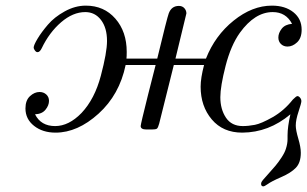

<svg xmlns="http://www.w3.org/2000/svg" viewBox="-20 -462 1096 685"><path d="M70.8 -75.2Q70.8 -104 86.9 -118.9Q103 -133.8 121.1 -133.8Q135.3 -133.8 145 -125Q154.8 -116.2 154.8 -102.1Q154.8 -85.9 142.3 -70.6Q129.9 -55.2 105 -54.2Q126 -12.2 176.8 -12.2Q225.6 -12.2 271 -59.1Q317.9 -108.9 339.8 -191.9Q361.8 -274.9 361.8 -315.9Q361.8 -362.8 340.3 -390.9Q318.8 -418.9 284.2 -418.9Q240.2 -418.9 198 -382.6Q155.8 -346.2 128.9 -290Q122.1 -275.9 113.8 -275.9Q108.9 -275.9 104.5 -282Q100.1 -288.1 100.1 -292Q100.1 -300.8 114 -324Q127.9 -347.2 150.9 -374Q173.8 -400.9 210.9 -421.4Q248 -441.9 286.1 -441.9Q351.1 -441.9 391.6 -395.5Q432.1 -349.1 432.1 -276.9Q432.1 -260.7 431.2 -252.9H541Q576.2 -398.9 582 -414.1Q591.8 -440.9 618.2 -440.9Q630.4 -440.9 637.7 -432.9Q645 -424.8 645 -414.1L606 -252.9H714.8Q747.1 -335 813.5 -388.4Q879.9 -441.9 950.2 -441.9Q997.1 -441.9 1026.6 -418.5Q1056.2 -395 1056.2 -356Q1056.2 -326.2 1040 -311Q1023.9 -295.9 1005.9 -295.9Q991.7 -295.9 982.4 -304.9Q973.1 -314 973.1 -328.1Q973.1 -344.2 985.1 -359.6Q997.1 -375 1022 -377Q1000 -418.9 953.1 -418.9Q889.2 -418.9 835.9 -345.2Q803.7 -300.3 784.9 -227.1Q766.1 -153.8 766.1 -115.2Q766.1 -72.3 786.1 -42.2Q806.2 -12.2 846.2 -12.2Q866.2 -12.2 889.2 -16.6Q912.1 -21 952.6 -43.9Q993.2 -66.9 1024.9 -106.9Q1037.1 -119.1 1041 -119.1Q1045.9 -119.1 1050.5 -113.5Q1055.2 -107.9 1055.2 -101.1Q1055.2 -94.2 1045.2 -64.2Q1035.2 -34.2 1035.2 -14.2Q1035.2 2 1044.2 32.5Q1053.2 63 1053.2 83Q1053.2 118.2 1035.6 136.5Q1018.1 154.8 983.2 169.9Q948.2 185.1 935.1 194.8Q923.8 202.6 919.9 202.9Q916 203.1 913.6 200.7Q911.1 198.2 911.6 192.6Q912.1 187 918 180.2Q921.9 175.3 937 158.7Q952.1 142.1 962.6 129.6Q973.1 117.2 984.6 99.6Q996.1 82 1000 68.8Q1005.9 50.8 1005.9 34.2V21Q1005.9 -9.8 1016.1 -54.2Q939 10.7 844.2 11.2Q775.4 11.2 735.6 -35.9Q695.8 -83 695.8 -152.8Q695.8 -183.6 708 -230H600.1L547.9 -21Q543.9 -5.9 539.6 -2.9Q535.2 0 521 0H502.9Q481.9 0 481.9 -12.2Q481.9 -19 508.1 -123.5Q534.2 -228 535.2 -230H428.2Q406.2 -124 331.5 -56.4Q256.8 11.2 178.2 11.2Q132.3 11.2 101.6 -12.9Q70.8 -37.1 70.8 -75.2Z"/></svg>

Font: CMU Classical Serif
Style: Italic
Weight: 500
Italic angle: -14.04°
Version: Version 0.7.0